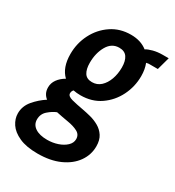

<svg xmlns="http://www.w3.org/2000/svg" viewBox="-229 -613 884 970"><g transform="rotate(30 212.5 -128.0)"><path d="M180 -113.5Q157.5 -113.5 138 -117.5Q129.5 -109 129.5 -96.5Q129.5 -79.5 158.2 -72Q187 -64.5 226.5 -57.5Q248.5 -53.5 274.8 -46.8Q301 -40 324.8 -26.5Q348.5 -13 363.8 10.2Q379 33.5 379 70Q379 119.5 350 160.5Q321 201.5 267.2 225.8Q213.5 250 139.5 250Q73.5 250 32 231.2Q-9.5 212.5 -28.8 183.5Q-48 154.5 -48 123Q-48 81 -19.5 47.2Q9 13.5 45.5 -10Q33 -19.5 25.8 -33.5Q18.5 -47.5 18.5 -67Q18.5 -92 33.5 -113Q48.5 -134 75 -149.5Q32 -190 32 -269.5Q32 -332 59.5 -386Q87 -440 136 -473.2Q185 -506.5 249.5 -506.5Q307 -506.5 345 -476.5Q357.5 -485 383 -491.8Q408.5 -498.5 438 -498.5H473L452.5 -424H405.5Q402.5 -424 397.5 -423.8Q392.5 -423.5 385.5 -421.5Q398 -390.5 398 -350.5Q398 -289.5 371 -235.2Q344 -181 295 -147.2Q246 -113.5 180 -113.5ZM197 -200Q226.5 -200 247.5 -219.2Q268.5 -238.5 280 -270.2Q291.5 -302 291.5 -339.5Q291.5 -377.5 277 -398.8Q262.5 -420 231 -420Q187 -420 163 -378.2Q139 -336.5 139 -279.5Q139 -242.5 152.5 -221.2Q166 -200 197 -200ZM51 101.5Q51 131.5 76.5 148.5Q102 165.5 146.5 165.5Q178.5 165.5 207.2 155.8Q236 146 254.2 128.8Q272.5 111.5 272.5 89.5Q272.5 63 249.2 50.8Q226 38.5 191.2 32.8Q156.5 27 121 19.5Q98 28.5 74.5 49Q51 69.5 51 101.5Z"/></g></svg>

Font: Cabin Condensed
Style: Bold Italic
Weight: 700
Width: 3
Italic angle: -10°
Designer: Pablo Impallari
Foundry: Pablo Impallari. http://www.impallari.com Igino Marini. http://www.ikern.com
Version: Version 3.001; ttfautohint (v1.8.3)